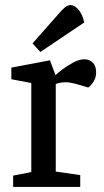

<svg xmlns="http://www.w3.org/2000/svg" viewBox="-20 -741 411 761"><path d="M32 0V-45L104 -59V-412L25 -427V-473L178 -502L200 -443Q208 -451 227 -465.5Q246 -480 270 -493Q294 -506 314 -506Q335 -506 348 -492.5Q361 -479 361 -454Q361 -436 352.5 -420.5Q344 -405 330 -394L279 -409Q267 -412 258 -413.5Q249 -415 239 -415Q229 -415 218.5 -413Q208 -411 201 -408V-61L298 -47V0ZM140 -535 109 -569 214 -688Q226 -702 237 -711.5Q248 -721 260 -721Q274 -721 290 -704Q306 -687 314 -652Z"/></svg>

Font: Faustina Light Medium
Style: Regular
Weight: 500
Version: Version 1.200